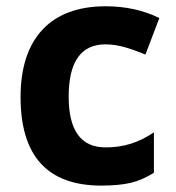

<svg xmlns="http://www.w3.org/2000/svg" viewBox="-20 -576 554 606"><path d="M299.8 9.8C337.4 9.8 368.2 6.8 393.1 1C417.5 -4.9 441.9 -15.6 465.8 -30.8V-158.2C417 -125.5 370.1 -110.8 313 -110.8C235.4 -110.8 196.8 -164.1 196.8 -271C196.8 -380.9 235.4 -436 313 -436C353.5 -436 392.1 -422.9 439 -403.8L482.9 -519C432.6 -543.9 376 -556.2 313 -556.2C140.6 -556.2 44.9 -455.6 44.9 -270C44.9 -83.5 129.9 9.8 299.8 9.8Z"/></svg>

Font: Sahel
Style: Bold
Weight: 700
Foundry: Saber Rastikerdar (saber.rastikerdar@gmail.com)
Version: Version 3.4.0